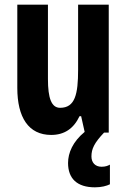

<svg xmlns="http://www.w3.org/2000/svg" viewBox="-20 -567 541 821"><path d="M371 102C371 70 383 44 425 0H445V-547H314V-269C314 -164 301 -106 237 -106C200 -106 185 -147 185 -229V-547H54V-191C54 -65 102 10 199 10C255 10 295 -17 320 -70H327L342 -3C291 39 271 87 271 130C271 196 309 234 386 234C414 234 436 228 450 221V137C441 142 431 146 414 146C387 146 371 128 371 102Z"/></svg>

Font: Noto Sans Devanagari ExtraCondensed
Style: Bold
Weight: 700
Width: 2
Designer: Jelle Bosma - Monotype Design Team
Foundry: Monotype Imaging Inc.
Version: Version 2.004